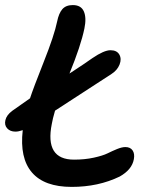

<svg xmlns="http://www.w3.org/2000/svg" viewBox="-27 -731 599 760"><path d="M34.2 -210Q13.2 -210 1.5 -222.9Q-10.3 -235.8 -5.6 -255.6Q-1 -275.4 21 -292Q43 -308.1 91.8 -341.8Q104.5 -380.9 146.2 -486.1Q188 -591.3 199.2 -646Q205.6 -678.2 219.7 -694.6Q233.9 -710.9 261.2 -710.9Q293.9 -710.9 304.9 -685.8Q315.9 -660.6 307.1 -618.2Q293 -549.8 248 -439.9Q309.6 -480 338.9 -501Q384.8 -532.2 410.2 -532.2Q435.5 -532.2 445.3 -515.1Q455.1 -498 446.3 -475.6Q437.5 -453.1 414.1 -438Q248.5 -330.6 190.9 -293Q181.2 -259.8 178.2 -241.2Q149.4 -99.1 266.1 -99.1Q308.6 -99.1 344.2 -106.9Q379.9 -114.7 398.7 -124Q417.5 -133.3 436.5 -141.1Q455.6 -148.9 469.2 -148.9Q488.8 -148.9 497.8 -135.7Q506.8 -122.6 502.9 -101.1Q495.6 -59.6 446.8 -32.2Q362.3 8.8 256.8 8.8Q148.4 8.8 99.4 -48.3Q50.3 -105.5 63 -215.8Q46.4 -210 34.2 -210Z"/></svg>

Font: Shantell Sans Normal
Style: Italic
Weight: 500
Italic angle: -11.31°
Designer: Stephen Nixon, Anya Danilova, Shantell Martin
Foundry: Arrow Type
Version: Version 1.006;[559af2be0]